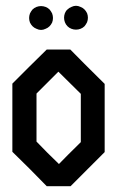

<svg xmlns="http://www.w3.org/2000/svg" viewBox="-20 -640 399 660"><path d="M257.8 -151.4V-317.4Q232.4 -342.8 180.7 -393.6L105.5 -318.4V-153.3L143.6 -114.3L182.6 -76.2Q207 -101.6 257.8 -151.4ZM339.8 -117.2 281.2 -58.6 222.7 0H140.6L82 -59.6L22.5 -118.2V-352.5L81.1 -411.1L140.6 -469.7H221.7Q260.7 -429.7 339.8 -351.6ZM256.8 -541Q249 -538.1 241.2 -538.1Q233.4 -538.1 225.6 -541Q217.8 -543.9 211.9 -549.8Q206.1 -555.7 203.1 -563.5Q200.2 -571.3 200.2 -579.1Q200.2 -586.9 203.1 -594.7Q206.1 -602.5 211.9 -607.4Q217.8 -613.3 225.6 -616.2Q233.4 -620.1 241.2 -620.1Q249 -620.1 256.8 -616.2Q264.6 -613.3 270.5 -607.4Q275.4 -602.5 279.3 -594.7Q282.2 -586.9 282.2 -579.1Q282.2 -571.3 279.3 -563.5Q275.4 -555.7 270.5 -549.8Q264.6 -543.9 256.8 -541ZM136.7 -541Q128.9 -537.1 121.1 -537.1Q113.3 -537.1 105.5 -541Q97.7 -543.9 91.8 -549.8Q86.9 -554.7 83 -562.5Q80.1 -570.3 80.1 -578.1Q80.1 -585.9 83 -593.8Q86.9 -601.6 91.8 -607.4Q97.7 -613.3 105.5 -616.2Q113.3 -619.1 121.1 -619.1Q128.9 -619.1 136.7 -616.2Q144.5 -613.3 150.4 -607.4Q155.3 -601.6 159.2 -593.8Q162.1 -585.9 162.1 -578.1Q162.1 -570.3 159.2 -562.5Q155.3 -554.7 150.4 -549.8Q144.5 -543.9 136.7 -541Z"/></svg>

Font: mr_KirucoupageG
Style: Regular
Weight: 400
Designer: Jan Henkel
Version: Version 1.00 May 25, 2020, initial release